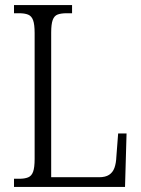

<svg xmlns="http://www.w3.org/2000/svg" viewBox="-20 -734 554 754"><path d="M35 0V-32H56Q77 -32 90.5 -37.5Q104 -43 110 -59.5Q116 -76 116 -110V-604Q116 -638 110 -654.5Q104 -671 90.5 -676.5Q77 -682 55 -682H35V-714H263V-682H242Q220 -682 206.5 -677Q193 -672 187 -655.5Q181 -639 181 -606V-38H369Q394 -38 408.5 -47.5Q423 -57 429.5 -75Q436 -93 437 -119L444 -210H477L471 0Z"/></svg>

Font: Noto Serif Khmer Condensed Light
Style: Regular
Weight: 300
Width: 3
Designer: Danh Hong and the Monotype Design Team
Foundry: Monotype Imaging Inc.
Version: Version 2.004